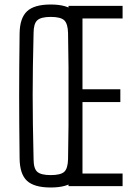

<svg xmlns="http://www.w3.org/2000/svg" viewBox="-20 -826 608 852"><path d="M205 6Q132 6 100 -23.5Q68 -53 67 -122Q66 -202 65.5 -270.5Q65 -339 65 -403Q65 -467 65.5 -533.5Q66 -600 67 -678Q68 -746 100 -776Q132 -806 205 -806Q278 -806 310 -776Q342 -746 343 -678Q344 -600 345 -533.5Q346 -467 346 -403Q346 -339 345 -270.5Q344 -202 343 -122Q342 -53 310 -23.5Q278 6 205 6ZM205 -49Q249 -49 265 -63.5Q281 -78 282 -120Q283 -203 284 -270Q285 -337 285 -399.5Q285 -462 284 -529Q283 -596 282 -679Q281 -721 265 -736Q249 -751 205 -751Q162 -751 145.5 -736Q129 -721 129 -679Q127 -598 126 -532Q125 -466 125 -403.5Q125 -341 126 -273Q127 -205 129 -120Q129 -78 145.5 -63.5Q162 -49 205 -49ZM284 0V-800H524V-744H346V-430H514V-373H346V-56H524V0Z"/></svg>

Font: Big Shoulders Text Light
Style: Regular
Weight: 300
Designer: Patric King
Foundry: XO Type Co
Version: Version 1.000; ttfautohint (v1.8.2)